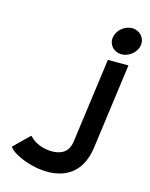

<svg xmlns="http://www.w3.org/2000/svg" viewBox="-112 -693 690 883"><g transform="rotate(15 233.0 -251.5)"><path d="M19.3 57C50.4 93 221.1 162 319.3 79C349.8 53 371.4 12 379.3 -47L434 -451H336L281.6 -49C274.1 7 237 22 194 22C152 22 111.6 3 95 -15L86.1 -23L12.4 49ZM389.5 -492C424.5 -492 460.3 -520 465.2 -556C470 -592 442 -621 407 -621C371 -621 336 -592 331.2 -556C326.3 -520 353.5 -492 389.5 -492Z"/></g></svg>

Font: Charger
Style: ExBdIt
Weight: 400
Designer: Jasper
Foundry: Cannot Into Space Fonts
Version: Version 0.99